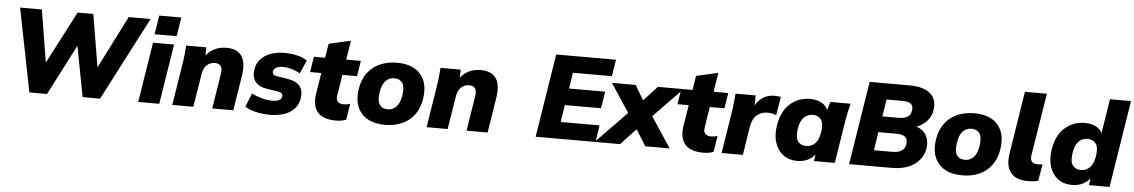

<svg xmlns="http://www.w3.org/2000/svg" viewBox="-36 -1173 9548 1617"><g transform="rotate(5 4737.5 -364.5)"><path d="M226 0 86 -705H270L342 -262L572 -705H705L779 -260L1004 -705H1189L824 0H676L595 -427L375 0Z M1234 -580 1259 -740H1446L1420 -580ZM1146 0 1227 -508H1405L1324 0Z M1434 0 1493 -370Q1503 -437 1507 -508H1678L1676 -438Q1706 -479 1750.5 -499Q1795 -519 1847 -519Q1937 -519 1976 -464Q2015 -409 1997 -295L1950 0H1772L1819 -296Q1826 -343 1810.5 -363Q1795 -383 1763 -383Q1720 -383 1692.5 -356Q1665 -329 1658 -285L1612 0Z M2263 11Q2195 11 2140 -2.5Q2085 -16 2049 -39L2095 -155Q2132 -135 2178.5 -122Q2225 -109 2271 -109Q2308 -109 2327.5 -120Q2347 -131 2350 -150Q2355 -183 2312 -190L2219 -204Q2147 -215 2117 -255.5Q2087 -296 2097 -359Q2105 -411 2138 -446.5Q2171 -482 2223 -500.5Q2275 -519 2338 -519Q2395 -519 2445.5 -507Q2496 -495 2530 -470L2480 -358Q2452 -376 2412.5 -388Q2373 -400 2338 -400Q2296 -400 2276.5 -387.5Q2257 -375 2254 -357Q2251 -343 2259.5 -332Q2268 -321 2289 -318L2383 -303Q2528 -281 2507 -150Q2498 -95 2464.5 -59.5Q2431 -24 2379 -6.5Q2327 11 2263 11Z M2818 11Q2708 11 2662.5 -43.5Q2617 -98 2632 -197L2661 -377H2566L2587 -508H2682L2701 -628L2886 -670L2860 -508H2984L2963 -377H2839L2812 -204Q2805 -162 2823 -146.5Q2841 -131 2871 -131Q2887 -131 2898.5 -133Q2910 -135 2926 -141L2904 -4Q2881 5 2859 8Q2837 11 2818 11Z M3234 11Q3098 11 3032.5 -65Q2967 -141 2987 -272Q3000 -354 3042 -409Q3084 -464 3147.5 -491.5Q3211 -519 3289 -519Q3425 -519 3489.5 -443Q3554 -367 3534 -236Q3521 -154 3479.5 -99Q3438 -44 3375 -16.5Q3312 11 3234 11ZM3244 -121Q3286 -121 3316 -151Q3346 -181 3357 -246Q3369 -322 3346 -354.5Q3323 -387 3278 -387Q3235 -387 3205.5 -357Q3176 -327 3165 -262Q3153 -186 3175.5 -153.5Q3198 -121 3244 -121Z M3584 0 3643 -370Q3653 -437 3657 -508H3828L3826 -438Q3856 -479 3900.5 -499Q3945 -519 3997 -519Q4087 -519 4126 -464Q4165 -409 4147 -295L4100 0H3922L3969 -296Q3976 -343 3960.5 -363Q3945 -383 3913 -383Q3870 -383 3842.5 -356Q3815 -329 3808 -285L3762 0Z M4506 0 4618 -705H5124L5101 -564H4772L4751 -429H5056L5034 -287H4728L4705 -142H5034L5012 0Z M5004 0 5265 -267 5107 -508H5307L5381 -384L5495 -508H5712L5469 -258L5639 0H5433L5348 -137L5220 0Z M5924 11Q5814 11 5768.5 -43.5Q5723 -98 5738 -197L5767 -377H5672L5693 -508H5788L5807 -628L5992 -670L5966 -508H6090L6069 -377H5945L5918 -204Q5911 -162 5929 -146.5Q5947 -131 5977 -131Q5993 -131 6004.5 -133Q6016 -135 6032 -141L6010 -4Q5987 5 5965 8Q5943 11 5924 11Z M6078 0 6137 -369Q6142 -403 6145.5 -438.5Q6149 -474 6151 -508H6322L6320 -424Q6377 -519 6481 -519Q6496 -519 6509 -517.5Q6522 -516 6534 -514L6508 -357Q6488 -366 6472.5 -369Q6457 -372 6433 -372Q6381 -372 6343.5 -339.5Q6306 -307 6295 -236L6258 0Z M6717 11Q6647 11 6599 -25Q6551 -61 6530 -124.5Q6509 -188 6522 -272Q6543 -396 6614 -457.5Q6685 -519 6783 -519Q6837 -519 6878 -496.5Q6919 -474 6932 -437L6953 -508H7124Q7115 -474 7107.5 -439Q7100 -404 7094 -370L7035 0H6859L6868 -56Q6843 -25 6804.5 -7Q6766 11 6717 11ZM6782 -121Q6826 -121 6856.5 -151Q6887 -181 6898 -246Q6910 -322 6886 -354.5Q6862 -387 6816 -387Q6772 -387 6741.5 -357Q6711 -327 6700 -262Q6688 -186 6711.5 -153.5Q6735 -121 6782 -121Z M7156 0 7268 -705H7604Q7726 -705 7782.5 -654.5Q7839 -604 7825 -514Q7817 -463 7782 -423.5Q7747 -384 7694 -364Q7752 -345 7777.5 -299Q7803 -253 7794 -190Q7780 -104 7707.5 -52Q7635 0 7517 0ZM7400 -425H7534Q7587 -425 7613 -442Q7639 -459 7644 -493Q7651 -534 7630 -552Q7609 -570 7556 -570H7423ZM7354 -135H7509Q7610 -135 7621 -207Q7628 -252 7605 -271Q7582 -290 7530 -290H7378Z M8114 11Q7978 11 7912.5 -65Q7847 -141 7867 -272Q7880 -354 7922 -409Q7964 -464 8027.5 -491.5Q8091 -519 8169 -519Q8305 -519 8369.5 -443Q8434 -367 8414 -236Q8401 -154 8359.5 -99Q8318 -44 8255 -16.5Q8192 11 8114 11ZM8124 -121Q8166 -121 8196 -151Q8226 -181 8237 -246Q8249 -322 8226 -354.5Q8203 -387 8158 -387Q8115 -387 8085.5 -357Q8056 -327 8045 -262Q8033 -186 8055.5 -153.5Q8078 -121 8124 -121Z M8669 11Q8567 11 8522.5 -44.5Q8478 -100 8494 -205L8578 -736H8764L8679 -208Q8669 -137 8736 -137Q8746 -137 8757 -138Q8768 -139 8779 -140L8755 1Q8717 11 8669 11Z M9040 11Q8970 11 8922 -25Q8874 -61 8853 -124.5Q8832 -188 8845 -272Q8865 -396 8936.5 -457.5Q9008 -519 9106 -519Q9157 -519 9196 -499.5Q9235 -480 9251 -446L9297 -736H9475L9358 0H9183L9192 -57Q9167 -26 9128.5 -7.5Q9090 11 9040 11ZM9105 -121Q9149 -121 9179.5 -151Q9210 -181 9221 -246Q9233 -322 9209 -354.5Q9185 -387 9139 -387Q9095 -387 9064.5 -357Q9034 -327 9023 -262Q9011 -186 9034.5 -153.5Q9058 -121 9105 -121Z"/></g></svg>

Font: Winston ExtraBold
Style: Italic
Weight: 800
Italic angle: -9°
Designer: Original fonts by Vernon Adams / Changes by Cristiano Sobral
Foundry: Original fonts by Vernon Adams / Changes by Cristiano Sobral
Version: Version 2.503;July 17, 2020;FontCreator 13.0.0.2655 64-bit